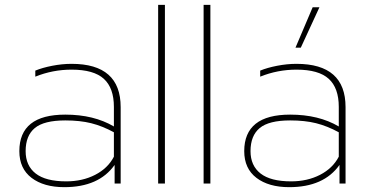

<svg xmlns="http://www.w3.org/2000/svg" viewBox="-20 -759 1524 794"><path d="M60 -134Q60 -285 250 -285Q368 -285 451 -236V-317Q451 -395 409.5 -433Q368 -471 276 -471Q198 -471 126 -442V-467Q155 -479 196 -487Q237 -495 276 -495Q479 -495 479 -316V0H454V-77Q389 15 246 15Q161 15 110.5 -23.5Q60 -62 60 -134ZM451 -111V-212Q403 -238 357 -249.5Q311 -261 250 -261Q162 -261 124 -229.5Q86 -198 86 -134Q86 -74 127.5 -41.5Q169 -9 254 -9Q321 -9 373.5 -36Q426 -63 451 -111Z M634 -739H662V0H634Z M822 -739H850V0H822Z M1273 -729H1301L1224 -562H1202ZM990 -134Q990 -285 1180 -285Q1298 -285 1381 -236V-317Q1381 -395 1339.5 -433Q1298 -471 1206 -471Q1128 -471 1056 -442V-467Q1085 -479 1126 -487Q1167 -495 1206 -495Q1409 -495 1409 -316V0H1384V-77Q1319 15 1176 15Q1091 15 1040.5 -23.5Q990 -62 990 -134ZM1381 -111V-212Q1333 -238 1287 -249.5Q1241 -261 1180 -261Q1092 -261 1054 -229.5Q1016 -198 1016 -134Q1016 -74 1057.5 -41.5Q1099 -9 1184 -9Q1251 -9 1303.5 -36Q1356 -63 1381 -111Z"/></svg>

Font: Prompt Thin
Style: Regular
Weight: 250
Designer: Katatrad Team
Foundry: CadsonDemak
Version: Version 1.001